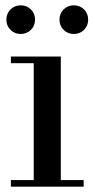

<svg xmlns="http://www.w3.org/2000/svg" viewBox="-20 -703 356 723"><path d="M107 -25V-465H21V-490H209V-25H295V0H21V-25ZM220 -668Q236 -683 258 -683Q280 -683 296 -668Q312 -652 312 -629Q312 -606 296 -590Q280 -575 258 -575Q236 -575 220 -590Q204 -606 204 -629Q204 -652 220 -668ZM20 -668Q36 -683 58 -683Q80 -683 96 -668Q112 -652 112 -629Q112 -606 96 -590Q79 -575 58 -575Q36 -575 20 -590Q4 -606 4 -629Q4 -652 20 -668Z"/></svg>

Font: Bailleul Roman
Style: Roman
Weight: 400
Version: Version 1